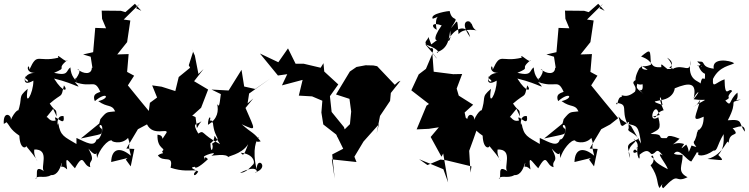

<svg xmlns="http://www.w3.org/2000/svg" viewBox="-54 -870 3946 1012"><path d="M245 -256C241 -307 244 -271 208 -324C279 -386 266 -346 283 -420C307 -392 281 -376 231 -456C352 -427 386 -388 340 -438C433 -404 442 -456 473 -390C486 -380 425 -387 446 -337C510 -392 529 -352 464 -337C513 -301 535 -323 553 -283C509 -277 511 -286 475 -242L469 -219L372 -140C491 -167 484 -156 483 -190C446 -214 506 -234 477 -154C494 -219 480 -130 455 -135C443 -93 403 -118 349 -143V-111C285 -150 264 -152 253 -222C251 -186 236 -266 281 -258C293 -185 219 -289 240 -235C195 -223 200 -277 180 -239L226 -296ZM657 -850 607 -806 583 -813 482 -814 484 -771 505 -721 448 -723 437 -595 384 -583 424 -571 436 -494 459 -473C444 -505 428 -518 430 -512C429 -477 388 -477 353 -506C387 -501 336 -442 329 -435C383 -451 306 -486 371 -415C339 -456 321 -464 317 -515C292 -497 310 -468 231 -486C310 -520 235 -500 301 -553C299 -531 239 -597 254 -566C143 -539 144 -598 101 -503C99 -550 70 -484 131 -486C70 -485 77 -437 77 -459C122 -432 62 -432 82 -469C82 -479 54 -406 122 -445C122 -376 74 -296 92 -402C34 -352 71 -364 38 -274C55 -305 22 -284 3 -238C9 -265 -39 -289 -34 -217C18 -241 -19 -302 -20 -226C-2 -209 -4 -190 48 -155C51 -78 87 -90 83 -101C144 -29 142 -22 142 -22C111 -73 137 -98 124 -82C215 -87 154 17 179 33C118 -9 153 67 133 74C141 49 180 74 215 53C218 52 252 62 272 -14C219 -25 245 37 273 -12C264 30 266 -10 300 23C287 -61 304 -21 341 17C391 -74 380 4 422 11C410 -34 455 -7 412 -87C472 -16 446 -107 458 -37C466 -77 516 -139 537 -129C527 -126 584 -103 621 -143C641 -83 613 -137 636 -49C581 -96 534 -90 532 -16L618 -37L609 -29L635 7L654 -85L612 -87L673 -189L720 -214L762 -247C714 -304 667 -362 620 -420L653 -471L616 -491L624 -585L564 -583L616 -648L633 -762L598 -767L682 -850L663 -827L691 -813Z M948 -513 888 -464 870 -390 798 -413 748 -420 774 -356 736 -328 721 -214C753 -150 831 -196 824 -171C781 -108 824 -157 776 -160C773 -80 826 -91 800 -72C806 -72 814 -9 812 -54C833 -61 806 -71 778 -51C807 -9 862 -59 845 14C909 35 942 27 986 28C956 44 969 71 990 36C999 32 928 13 974 9C972 19 991 17 1042 -31C1011 -66 1034 12 1022 -42C1007 -47 1109 -81 1060 -49C1068 -49 1142 -63 1150 -40C1139 -48 1217 -52 1254 -110C1227 -37 1227 -54 1215 -65C1282 -58 1290 -16 1282 -5C1261 18 1237 42 1211 41C1308 -9 1308 45 1290 39C1371 14 1299 -53 1299 23C1272 -86 1301 -135 1306 -141C1326 -167 1267 -111 1320 -125C1282 -175 1275 -166 1220 -215C1303 -177 1291 -182 1240 -301L1281 -351L1251 -325L1259 -377L1372 -457L1291 -401L1233 -414L1219 -502L1151 -393L1061 -398L1110 -374C1101 -295 1099 -313 1091 -321C1098 -286 1095 -244 1042 -212C1043 -261 1061 -259 1052 -235C1090 -233 1043 -220 1068 -225C1077 -126 1122 -148 1063 -112C1075 -99 1057 -45 1055 -115C1097 -140 1053 -190 1106 -110C1002 -164 1025 -187 991 -166C955 -228 983 -210 1008 -231C974 -192 989 -169 977 -251C979 -257 898 -285 918 -223L1006 -302L1043 -398L969 -442L1019 -506L992 -480L973 -577L957 -612L964 -598L941 -526Z M1636 -513 1547 -534H1504L1464 -615L1413 -542L1316 -588L1411 -472L1460 -479L1432 -420L1541 -449L1521 -366L1591 -362L1645 -339L1640 -277L1650 -214L1718 -161L1755 -86L1697 -56L1710 71L1695 -30L1825 -16L1814 -44L1862 -124L1943 -215L1931 -166L1949 -259L2002 -338L2006 -380L2057 -444L2045 -439L2027 -423L1934 -521L1914 -525L1873 -526L1825 -517L1790 -493L1717 -372L1788 -349L1797 -282L1790 -211L1805 -230L1721 -147L1771 -162L1759 -200L1694 -280L1685 -363L1729 -425L1655 -493L1651 -537Z M2204 -675C2200 -652 2165 -650 2217 -614C2211 -616 2239 -625 2225 -591C2255 -549 2269 -543 2187 -637C2282 -603 2251 -585 2248 -595C2312 -613 2313 -675 2319 -709C2327 -640 2300 -655 2307 -655C2338 -721 2407 -752 2424 -674C2359 -767 2427 -768 2428 -746C2436 -752 2433 -711 2467 -708C2467 -708 2391 -727 2363 -690C2354 -782 2362 -763 2322 -721C2376 -801 2330 -743 2316 -812C2316 -813 2209 -799 2227 -771C2289 -790 2228 -801 2248 -713C2217 -728 2220 -756 2274 -736C2220 -661 2242 -641 2270 -674L2219 -636ZM2199 0 2268 -29 2299 -25 2431 7 2426 40 2419 -75C2434 -117 2450 -158 2464 -201L2401 -249L2395 -277L2440 -318L2364 -366L2353 -403L2382 -480L2335 -479L2232 -492L2225 -587L2191 -507L2153 -478L2114 -394L2207 -322L2194 -313L2142 -188L2206 -191L2259 -199L2216 -148L2273 -44L2282 -61L2308 92L2283 22L2155 -31Z M2687 -256C2683 -307 2686 -271 2650 -324C2721 -386 2708 -346 2725 -420C2749 -392 2723 -376 2673 -456C2794 -427 2828 -388 2782 -438C2875 -404 2884 -456 2915 -390C2928 -380 2867 -387 2888 -337C2952 -392 2971 -352 2906 -337C2955 -301 2977 -323 2995 -283C2951 -277 2953 -286 2917 -242L2911 -219L2814 -140C2933 -167 2926 -156 2925 -190C2888 -214 2948 -234 2919 -154C2936 -219 2922 -130 2897 -135C2885 -93 2845 -118 2791 -143V-111C2727 -150 2706 -152 2695 -222C2693 -186 2678 -266 2723 -258C2735 -185 2661 -289 2682 -235C2637 -223 2642 -277 2622 -239L2668 -296ZM3099 -850 3049 -806 3025 -813 2924 -814 2926 -771 2947 -721 2890 -723 2879 -595 2826 -583 2866 -571 2878 -494 2901 -473C2886 -505 2870 -518 2872 -512C2871 -477 2830 -477 2795 -506C2829 -501 2778 -442 2771 -435C2825 -451 2748 -486 2813 -415C2781 -456 2763 -464 2759 -515C2734 -497 2752 -468 2673 -486C2752 -520 2677 -500 2743 -553C2741 -531 2681 -597 2696 -566C2585 -539 2586 -598 2543 -503C2541 -550 2512 -484 2573 -486C2512 -485 2519 -437 2519 -459C2564 -432 2504 -432 2524 -469C2524 -479 2496 -406 2564 -445C2564 -376 2516 -296 2534 -402C2476 -352 2513 -364 2480 -274C2497 -305 2464 -284 2445 -238C2451 -265 2403 -289 2408 -217C2460 -241 2423 -302 2422 -226C2440 -209 2438 -190 2490 -155C2493 -78 2529 -90 2525 -101C2586 -29 2584 -22 2584 -22C2553 -73 2579 -98 2566 -82C2657 -87 2596 17 2621 33C2560 -9 2595 67 2575 74C2583 49 2622 74 2657 53C2660 52 2694 62 2714 -14C2661 -25 2687 37 2715 -12C2706 30 2708 -10 2742 23C2729 -61 2746 -21 2783 17C2833 -74 2822 4 2864 11C2852 -34 2897 -7 2854 -87C2914 -16 2888 -107 2900 -37C2908 -77 2958 -139 2979 -129C2969 -126 3026 -103 3063 -143C3083 -83 3055 -137 3078 -49C3023 -96 2976 -90 2974 -16L3060 -37L3051 -29L3077 7L3096 -85L3054 -87L3115 -189L3162 -214L3204 -247C3156 -304 3109 -362 3062 -420L3095 -471L3058 -491L3066 -585L3006 -583L3058 -648L3075 -762L3040 -767L3124 -850L3105 -827L3133 -813Z M3388 -256C3410 -239 3400 -278 3444 -289C3410 -365 3428 -383 3438 -316C3372 -339 3400 -334 3428 -342C3509 -353 3504 -421 3501 -404C3581 -437 3621 -436 3602 -351C3615 -383 3651 -408 3602 -347C3674 -335 3689 -363 3601 -307C3609 -315 3612 -303 3637 -345C3618 -262 3582 -221 3655 -255C3655 -175 3607 -179 3628 -187C3611 -157 3627 -176 3608 -130C3585 -110 3648 -83 3591 -103C3566 -44 3585 -76 3563 -108C3527 -77 3537 -88 3552 -111C3493 -131 3462 -76 3528 -139C3446 -172 3473 -138 3454 -142C3400 -138 3459 -164 3375 -164C3419 -190 3433 -184 3416 -252C3355 -215 3397 -332 3415 -281L3423 -264ZM3206 -256C3223 -196 3215 -214 3228 -206C3280 -241 3254 -229 3260 -195C3248 -174 3279 -180 3313 -139C3229 -102 3261 -100 3267 -37C3235 -111 3327 -120 3284 -139C3335 -101 3282 -67 3309 -101C3293 -56 3328 9 3314 -76C3258 -34 3295 -127 3311 -49C3365 -99 3370 -58 3382 -58C3406 -60 3403 -99 3439 -51C3395 -78 3460 -4 3466 22C3381 -22 3408 -23 3379 -43C3384 -68 3406 -22 3375 1C3420 68 3405 92 3422 121C3471 55 3417 110 3442 122C3532 27 3497 100 3570 64C3512 35 3544 2 3544 -50C3540 -59 3527 -49 3498 -59C3524 -99 3567 -21 3590 -19C3634 -87 3610 -64 3629 -65C3612 -47 3659 -41 3706 -76C3729 -74 3723 -101 3760 -163C3763 -113 3757 -81 3732 -53C3772 -14 3750 -28 3675 -32C3766 -55 3778 -152 3787 -115C3788 -187 3857 -141 3804 -199C3804 -180 3875 -235 3872 -176C3836 -221 3868 -244 3782 -236C3843 -350 3778 -324 3851 -345C3795 -343 3841 -321 3833 -382C3785 -342 3804 -301 3769 -340C3811 -363 3762 -346 3805 -390C3788 -415 3767 -340 3765 -452C3720 -437 3700 -399 3704 -454C3738 -523 3799 -524 3816 -537C3792 -553 3697 -567 3708 -508C3636 -517 3668 -548 3634 -545C3597 -554 3659 -523 3641 -517C3670 -572 3628 -507 3623 -526C3628 -537 3630 -494 3662 -481C3664 -420 3650 -491 3638 -429C3636 -443 3563 -443 3587 -552C3584 -473 3550 -539 3490 -506C3465 -506 3512 -512 3462 -566C3494 -548 3494 -525 3473 -513C3512 -504 3505 -509 3464 -506C3437 -526 3428 -543 3432 -516C3363 -511 3401 -546 3325 -572C3379 -616 3372 -608 3377 -529C3319 -504 3299 -548 3360 -502C3303 -502 3350 -538 3316 -510C3273 -433 3308 -418 3333 -426C3340 -357 3288 -434 3339 -372C3314 -405 3282 -392 3320 -459C3248 -431 3310 -428 3293 -387C3239 -342 3219 -383 3223 -359C3197 -361 3204 -297 3193 -328C3263 -321 3217 -293 3253 -217C3303 -206 3311 -211 3325 -113L3272 -206L3221 -239Z"/></svg>

Font: Hussar Lance
Style: ExBd
Weight: 700
Foundry: Cannot Into Space Fonts, PlusOne Fonts
Version: Version 2.270